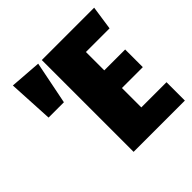

<svg xmlns="http://www.w3.org/2000/svg" viewBox="-181 -869 1029 1029"><g transform="rotate(-45 333.0 -354.5)"><path d="M58.1 -709 236.8 -695.8 188 -452.1H71.8ZM661.1 -695.8 641.1 -559.1H461.9V-419.9H620.1V-286.1H461.9V-139.2H652.8V0H264.2V-695.8Z"/></g></svg>

Font: Fira Sans Compressed Heavy
Style: Regular
Weight: 900
Width: 1
Designer: Carrois Corporate & Edenspiekermann AG
Foundry: Carrois Corporate GbR & Edenspiekermann AG
Version: Version 4.203;PS 004.203;hotconv 1.0.88;makeotf.lib2.5.64775